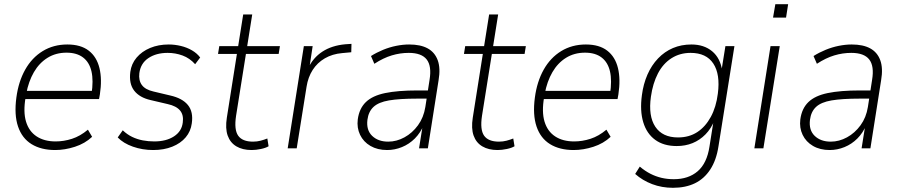

<svg xmlns="http://www.w3.org/2000/svg" viewBox="-20 -707 4291 915"><path d="M243 8Q176 8 130.5 -20Q85 -48 66 -104Q47 -160 58 -242Q68 -318 100 -375Q132 -432 183.5 -463.5Q235 -495 301 -495Q365 -495 403 -465.5Q441 -436 454 -382.5Q467 -329 456 -257L452 -235H85L92 -274H436L416 -258Q426 -323 416 -366.5Q406 -410 376 -433Q346 -456 297 -456Q246 -456 206.5 -431.5Q167 -407 141.5 -363Q116 -319 105 -260L102 -243Q90 -174 104 -127.5Q118 -81 154.5 -57Q191 -33 245 -33Q284 -33 323 -45.5Q362 -58 399 -89L419 -55Q385 -23 337 -7.5Q289 8 243 8Z M710 8Q659 8 613.5 -8Q568 -24 541 -52L565 -86Q586 -66 610 -54.5Q634 -43 660.5 -38Q687 -33 715 -33Q772 -33 809 -57Q846 -81 851 -123Q856 -159 838 -180.5Q820 -202 779 -211L698 -230Q645 -242 619.5 -275Q594 -308 601 -364Q606 -403 631 -432.5Q656 -462 695.5 -478.5Q735 -495 784 -495Q813 -495 842 -488Q871 -481 895 -467Q919 -453 934 -433L910 -401Q884 -430 850 -442.5Q816 -455 779 -455Q724 -455 687 -430Q650 -405 644 -358Q640 -324 656 -302Q672 -280 711 -271L791 -252Q849 -239 875.5 -206.5Q902 -174 894 -119Q889 -81 865 -52.5Q841 -24 801 -8Q761 8 710 8Z M1179 8Q1136 8 1106.5 -9.5Q1077 -27 1065 -61Q1053 -95 1061 -146L1109 -450H1019L1025 -487H1115L1139 -638H1182L1158 -487H1314L1308 -450H1152L1105 -155Q1095 -89 1115 -60.5Q1135 -32 1186 -32Q1205 -32 1222 -36.5Q1239 -41 1254 -47L1260 -10Q1247 -2 1223.5 3Q1200 8 1179 8Z M1351 0 1428 -487H1470L1454 -381H1448Q1472 -432 1516.5 -461Q1561 -490 1625 -496L1655 -498L1654 -458L1611 -454Q1564 -450 1528 -429Q1492 -408 1470 -373.5Q1448 -339 1441 -294L1394 0Z M1825 8Q1779 8 1745.5 -11.5Q1712 -31 1696 -64.5Q1680 -98 1685 -138Q1692 -190 1723.5 -220.5Q1755 -251 1815.5 -263.5Q1876 -276 1969 -276H2029L2023 -237H1968Q1884 -237 1834 -228.5Q1784 -220 1760 -197.5Q1736 -175 1731 -136Q1725 -87 1753.5 -59.5Q1782 -32 1830 -32Q1870 -32 1907.5 -52.5Q1945 -73 1972 -110Q1999 -147 2007 -197L2027 -326Q2038 -392 2013.5 -423.5Q1989 -455 1928 -455Q1887 -455 1847 -443Q1807 -431 1764 -403L1748 -440Q1775 -457 1805.5 -469.5Q1836 -482 1868 -488.5Q1900 -495 1930 -495Q1984 -495 2018 -476.5Q2052 -458 2066 -420Q2080 -382 2070 -324L2019 0H1977L1995 -113H2000Q1984 -74 1957 -47Q1930 -20 1895.5 -6Q1861 8 1825 8Z M2351 8Q2308 8 2278.5 -9.5Q2249 -27 2237 -61Q2225 -95 2233 -146L2281 -450H2191L2197 -487H2287L2311 -638H2354L2330 -487H2486L2480 -450H2324L2277 -155Q2267 -89 2287 -60.5Q2307 -32 2358 -32Q2377 -32 2394 -36.5Q2411 -41 2426 -47L2432 -10Q2419 -2 2395.5 3Q2372 8 2351 8Z M2714 8Q2647 8 2601.5 -20Q2556 -48 2537 -104Q2518 -160 2529 -242Q2539 -318 2571 -375Q2603 -432 2654.5 -463.5Q2706 -495 2772 -495Q2836 -495 2874 -465.5Q2912 -436 2925 -382.5Q2938 -329 2927 -257L2923 -235H2556L2563 -274H2907L2887 -258Q2897 -323 2887 -366.5Q2877 -410 2847 -433Q2817 -456 2768 -456Q2717 -456 2677.5 -431.5Q2638 -407 2612.5 -363Q2587 -319 2576 -260L2573 -243Q2561 -174 2575 -127.5Q2589 -81 2625.5 -57Q2662 -33 2716 -33Q2755 -33 2794 -45.5Q2833 -58 2870 -89L2890 -55Q2856 -23 2808 -7.5Q2760 8 2714 8Z M3187 188Q3134 188 3088 170.5Q3042 153 3007 122L3029 87Q3054 108 3079.5 121Q3105 134 3132.5 140.5Q3160 147 3191 147Q3261 147 3305 109Q3349 71 3361 -8L3381 -134H3385Q3369 -94 3342 -66.5Q3315 -39 3280.5 -25Q3246 -11 3205 -11Q3143 -11 3102.5 -40.5Q3062 -70 3045.5 -124.5Q3029 -179 3039 -253Q3046 -307 3065.5 -351.5Q3085 -396 3116 -428.5Q3147 -461 3187 -478Q3227 -495 3275 -495Q3335 -495 3374 -462.5Q3413 -430 3422 -369H3418L3437 -487H3480L3404 -10Q3394 56 3365 100.5Q3336 145 3291.5 166.5Q3247 188 3187 188ZM3211 -52Q3264 -52 3303 -77.5Q3342 -103 3367.5 -150Q3393 -197 3401 -261Q3413 -353 3379.5 -404Q3346 -455 3271 -455Q3220 -455 3180 -429.5Q3140 -404 3115.5 -357Q3091 -310 3082 -246Q3069 -154 3103 -103Q3137 -52 3211 -52Z M3664 -623 3675 -687H3736L3726 -623ZM3575 0 3652 -487H3696L3618 0Z M3934 8Q3888 8 3854.5 -11.5Q3821 -31 3805 -64.5Q3789 -98 3794 -138Q3801 -190 3832.5 -220.5Q3864 -251 3924.5 -263.5Q3985 -276 4078 -276H4138L4132 -237H4077Q3993 -237 3943 -228.5Q3893 -220 3869 -197.5Q3845 -175 3840 -136Q3834 -87 3862.5 -59.5Q3891 -32 3939 -32Q3979 -32 4016.5 -52.5Q4054 -73 4081 -110Q4108 -147 4116 -197L4136 -326Q4147 -392 4122.5 -423.5Q4098 -455 4037 -455Q3996 -455 3956 -443Q3916 -431 3873 -403L3857 -440Q3884 -457 3914.5 -469.5Q3945 -482 3977 -488.5Q4009 -495 4039 -495Q4093 -495 4127 -476.5Q4161 -458 4175 -420Q4189 -382 4179 -324L4128 0H4086L4104 -113H4109Q4093 -74 4066 -47Q4039 -20 4004.5 -6Q3970 8 3934 8Z"/></svg>

Font: Nunito Sans 10pt SemiCondensed ExtraLight
Style: Italic
Weight: 250
Width: 4
Italic angle: -9°
Designer: Vernon Adams
Foundry: Vernon Adams
Version: Version 3.101;gftools[0.9.27]